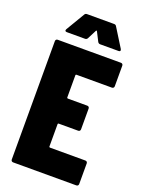

<svg xmlns="http://www.w3.org/2000/svg" viewBox="-164 -956 762 1030"><g transform="rotate(20 217.5 -441.5)"><path d="M229 -815 255 -764C258 -758 263 -755 269 -755H374C380 -755 384 -757 384 -762C384 -764 383 -766 382 -769L316 -875C313 -881 308 -883 302 -883H148C142 -883 137 -881 134 -875L71 -769C66 -760 70 -755 79 -755H183C189 -755 194 -758 197 -764L223 -815C225 -818 227 -818 229 -815ZM420 -570V-688C420 -695 415 -700 408 -700H47C40 -700 35 -695 35 -688V-12C35 -5 40 0 47 0H408C415 0 420 -5 420 -12V-130C420 -137 415 -142 408 -142H206C203 -142 201 -144 201 -147V-274C201 -277 203 -279 206 -279H317C324 -279 329 -284 329 -291V-410C329 -417 324 -422 317 -422H206C203 -422 201 -424 201 -427V-553C201 -556 203 -558 206 -558H408C415 -558 420 -563 420 -570Z"/></g></svg>

Font: Barlow Condensed ExtraBold
Style: Regular
Weight: 800
Width: 3
Designer: Jeremy Tribby
Foundry: Tribby Type
Version: Version 1.422;hotconv 1.0.109;makeotfexe 2.5.65596